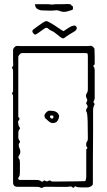

<svg xmlns="http://www.w3.org/2000/svg" viewBox="-20 -929 531 955"><path d="M179 3Q175 1 166.5 0.5Q158 0 135.5 0Q113 0 66 0Q45 0 45 -22V-444Q45 -449 44.5 -454Q44 -459 40 -463Q39 -465 42 -469Q45 -473 45 -477V-578Q45 -584 41 -589Q37 -594 45 -600Q46 -607 45.5 -614.5Q45 -622 45 -629V-681Q45 -686 51 -693Q57 -700 61 -700Q65 -701 69.5 -700.5Q74 -700 78 -700H420Q424 -700 428.5 -701Q433 -702 436 -700Q441 -698 445.5 -693.5Q450 -689 450 -684Q450 -675 450.5 -666Q451 -657 451 -646V-611Q451 -607 446.5 -604.5Q442 -602 446 -597Q451 -591 451 -581V-442Q451 -436 449 -432Q447 -428 445 -423Q444 -421 448 -416Q452 -411 450 -409Q446 -402 444.5 -394.5Q443 -387 443 -379Q443 -319 443 -275.5Q443 -232 442.5 -194Q442 -156 442 -115.5Q442 -75 442 -22Q442 -18 441.5 -13.5Q441 -9 439 -7Q427 3 414 3H382Q375 3 367.5 2Q360 1 353 -3Q346 9 340.5 3Q335 -3 327 -1Q324 0 315.5 0.5Q307 1 282.5 0.5Q258 0 205 0Q198 0 192.5 4Q187 8 179 3ZM186 -26Q188 -24 194 -27Q199 -33 203 -31Q207 -29 211 -27Q215 -26 221 -29.5Q227 -33 229 -31Q236 -26 243 -26Q250 -26 257 -26L358 -27Q370 -27 381.5 -27.5Q393 -28 404 -28Q409 -37 409 -49V-186Q418 -192 412.5 -198Q407 -204 409 -211Q410 -213 409 -215.5Q408 -218 409 -219Q417 -227 417 -241Q417 -298 416 -325Q415 -352 413.5 -361.5Q412 -371 409 -375Q407 -377 408.5 -382.5Q410 -388 412 -390Q417 -397 415.5 -402Q414 -407 409 -413Q408 -415 409.5 -419Q411 -423 412 -424Q416 -429 412 -438Q403 -454 412 -466Q416 -472 416.5 -477.5Q417 -483 417 -490V-646Q417 -660 415 -662.5Q413 -665 401 -665H89Q84 -665 78 -658.5Q72 -652 71 -647V-347Q81 -340 75 -333Q69 -326 70 -318Q72 -313 72 -308Q72 -303 76 -298Q81 -293 78 -287Q72 -281 71.5 -272.5Q71 -264 71 -247Q71 -242 72.5 -237.5Q74 -233 78 -228Q79 -227 79.5 -224Q80 -221 78 -220Q73 -214 73 -208Q73 -202 76 -194Q87 -172 74 -154Q70 -148 72 -143Q77 -138 78 -132Q79 -126 79 -120V-73Q79 -65 78 -58.5Q77 -52 72 -46Q69 -43 71.5 -38.5Q74 -34 78 -34H161Q168 -34 174.5 -32.5Q181 -31 186 -26ZM242 -317Q232 -317 222.5 -325.5Q213 -334 205 -341Q197 -353 205 -364Q211 -372 217.5 -376Q224 -380 234 -378Q253 -378 263.5 -369.5Q274 -361 274 -349Q274 -342 267 -329.5Q260 -317 242 -317ZM239 -339Q244 -339 245 -343Q246 -347 246 -348Q246 -355 236 -355Q233 -356 229 -352Q228 -348 229 -346Q233 -339 239 -339ZM293 -738Q289 -738 278.5 -746Q268 -754 256.5 -763.5Q245 -773 236 -776Q228 -779 222 -785Q216 -791 210 -791Q206 -791 194.5 -782.5Q183 -774 171.5 -766Q160 -758 156 -757Q152 -756 146.5 -762.5Q141 -769 141 -773Q141 -780 148 -784Q155 -789 167.5 -798.5Q180 -808 192.5 -816Q205 -824 211 -824Q215 -824 227.5 -817Q240 -810 252 -802.5Q264 -795 266 -793Q274 -787 284.5 -780.5Q295 -774 296 -774Q303 -778 320.5 -790Q338 -802 352 -802Q355 -802 358.5 -797.5Q362 -793 362 -791Q362 -779 349 -772Q333 -762 325 -757.5Q317 -753 309 -747Q307 -746 302.5 -742Q298 -738 293 -738ZM298 -870Q290 -870 281 -873Q274 -876 266.5 -877.5Q259 -879 251 -877Q244 -876 233 -876Q222 -876 198 -877Q195 -877 187.5 -877.5Q180 -878 179 -879Q162 -884 158 -892.5Q154 -901 154 -908H221Q234 -907 236 -906.5Q238 -906 240.5 -906.5Q243 -907 256 -908H286Q294 -908 302 -908.5Q310 -909 317 -909Q322 -909 325 -908.5Q328 -908 331 -907Q334 -906 335 -903Q336 -900 340 -899Q343 -899 343 -890Q343 -881 340 -880Q329 -877 319 -873.5Q309 -870 298 -870Z"/></svg>

Font: Sankofa Display
Style: Regular
Weight: 400
Designer: Batsirai Madzonga
Foundry: Batsirai Madzonga
Version: Version 1.000; ttfautohint (v1.8.4.7-5d5b)